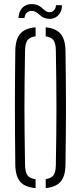

<svg xmlns="http://www.w3.org/2000/svg" viewBox="-20 -942 407 966"><path d="M159 4.5Q105.5 0 81.8 -27.5Q58 -55 57 -112Q56 -196 55.5 -266.5Q55 -337 55 -403Q55 -469 55.5 -538Q56 -607 57 -687Q58 -744.5 81.8 -772.2Q105.5 -800 159 -804.5V-759.5Q129.5 -755.5 118.2 -739.5Q107 -723.5 106 -688Q104.5 -603 103.8 -535.2Q103 -467.5 103 -404Q103 -340.5 103.8 -270.5Q104.5 -200.5 106 -111.5Q107 -75.5 118.2 -60Q129.5 -44.5 159 -40.5ZM210 4.5V-41Q238.5 -45 249.5 -60.8Q260.5 -76.5 261 -111.5Q262.5 -198 263.2 -267Q264 -336 264 -399.2Q264 -462.5 263.2 -531.8Q262.5 -601 261 -688Q260.5 -723 249.5 -739Q238.5 -755 210 -759V-804.5Q262 -799.5 285.2 -771.5Q308.5 -743.5 309.5 -687Q310.5 -607 311.2 -538Q312 -469 312 -403Q312 -337 311.2 -266.5Q310.5 -196 309.5 -112Q308.5 -55.5 285.2 -28.2Q262 -1 210 4.5ZM261.5 -916H292Q292 -882 270 -862.2Q248 -842.5 216.5 -848.5Q199 -852 188.5 -859.8Q178 -867.5 169.8 -875.2Q161.5 -883 149.5 -886Q134.5 -890 120.2 -882Q106 -874 103 -851.5H72.5Q76.5 -892.5 99.8 -909.2Q123 -926 156.5 -920Q168.5 -917.5 177.5 -912Q186.5 -906.5 193.8 -899.8Q201 -893 208.2 -887.8Q215.5 -882.5 223.5 -881Q241 -878.5 251.2 -889.8Q261.5 -901 261.5 -916Z"/></svg>

Font: Big Shoulders Stencil Text ExtraLight
Style: Regular
Weight: 250
Version: Version 2.001